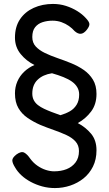

<svg xmlns="http://www.w3.org/2000/svg" viewBox="-20 -731 551 975"><path d="M259 224Q225 224 194 215.5Q163 207 136 192.5Q109 178 89 159.5Q69 141 57 120Q43 98 42.5 84Q42 70 64 53Q88 36 103 44Q118 52 133 74Q149 96 170 110.5Q191 125 213 132Q235 139 255 139Q290 139 318 128Q346 117 363.5 94Q381 71 381 36Q381 7 363.5 -12.5Q346 -32 316.5 -45.5Q287 -59 252.5 -71Q218 -83 184 -97Q150 -112 120.5 -132Q91 -152 73.5 -182Q56 -212 56 -257Q56 -289 68 -317Q80 -345 102.5 -366.5Q125 -388 155 -401Q114 -421 85 -456.5Q56 -492 56 -540Q56 -595 81.5 -633Q107 -671 151 -691Q195 -711 249 -711Q284 -711 315 -701Q346 -691 372 -675Q398 -659 416 -639Q433 -621 434 -609.5Q435 -598 421 -580Q406 -561 391 -559.5Q376 -558 359 -573Q347 -587 330 -599Q313 -611 292 -618.5Q271 -626 247 -626Q220 -626 196.5 -618.5Q173 -611 158.5 -593Q144 -575 144 -543Q144 -514 161.5 -495Q179 -476 208 -462Q237 -448 272 -436Q307 -424 341.5 -410Q376 -396 405 -376Q434 -356 452 -326.5Q470 -297 470 -254Q470 -201 442.5 -164.5Q415 -128 375 -106Q415 -85 442.5 -52Q470 -19 470 32Q470 79 452 115Q434 151 404 175Q374 199 336.5 211.5Q299 224 259 224ZM287 -146Q314 -154 335 -166Q356 -178 369 -199Q382 -220 382 -251Q382 -271 372.5 -287.5Q363 -304 345.5 -316.5Q328 -329 302 -339.5Q276 -350 244 -359Q198 -352 171 -326Q144 -300 144 -256Q144 -237 151.5 -222.5Q159 -208 172.5 -197.5Q186 -187 204 -178.5Q222 -170 243 -162Q264 -154 287 -146Z"/></svg>

Font: Fredoka SemiCondensed
Style: Regular
Weight: 400
Width: 4
Designer: Ben Nathan
Foundry: Milena B. Brandão, Ben Nathan
Version: Version 2.001